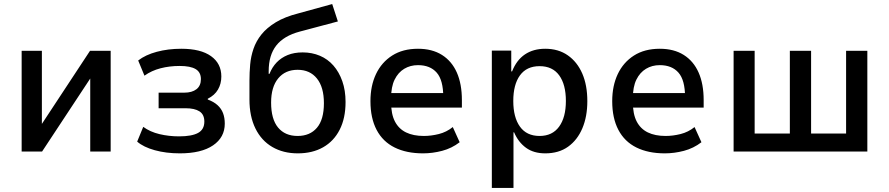

<svg xmlns="http://www.w3.org/2000/svg" viewBox="-20 -749 4393 949"><path d="M87 0V-498H187V-129H182L425 -498H527V0H426V-370H432L188 0Z M869 9Q801 9 745 -6.5Q689 -22 658 -49L688 -122Q722 -97 768.5 -86Q815 -75 865 -75Q928 -75 959 -92Q990 -109 990 -148Q990 -183 966 -198.5Q942 -214 897 -214H764V-291H891Q929 -291 951 -308Q973 -325 973 -358Q973 -392 947 -407.5Q921 -423 868 -423Q818 -423 773.5 -411.5Q729 -400 694 -375L663 -450Q699 -478 755 -493Q811 -508 876 -508Q972 -508 1023 -471.5Q1074 -435 1074 -371Q1074 -335 1057.5 -306.5Q1041 -278 1007 -261V-257Q1037 -246 1055.5 -229Q1074 -212 1082.5 -189.5Q1091 -167 1091 -138Q1091 -70 1033 -30.5Q975 9 869 9Z M1452 9Q1380 9 1326 -22.5Q1272 -54 1242.5 -114Q1213 -174 1213 -257V-350Q1213 -390 1216.5 -430Q1220 -470 1233 -508Q1246 -546 1272.5 -579Q1299 -612 1343.5 -639Q1388 -666 1455 -683L1622 -729L1650 -643L1462 -593Q1383 -572 1345.5 -524Q1308 -476 1308 -397V-384H1312Q1325 -417 1347.5 -440.5Q1370 -464 1402 -477Q1434 -490 1476 -490Q1522 -490 1561 -473.5Q1600 -457 1628 -425Q1656 -393 1672 -347.5Q1688 -302 1688 -245Q1688 -165 1659 -108Q1630 -51 1577 -21Q1524 9 1452 9ZM1451 -77Q1512 -77 1546.5 -117.5Q1581 -158 1581 -239Q1581 -318 1546.5 -361Q1512 -404 1451 -404Q1390 -404 1355 -361.5Q1320 -319 1320 -242Q1320 -160 1354.5 -118.5Q1389 -77 1451 -77Z M2071 9Q1989 9 1930.5 -20Q1872 -49 1841.5 -107Q1811 -165 1811 -249Q1811 -325 1838.5 -383Q1866 -441 1918.5 -474.5Q1971 -508 2046 -508Q2116 -508 2164.5 -477.5Q2213 -447 2238 -390.5Q2263 -334 2263 -254V-217H1894V-289H2188L2171 -269Q2171 -353 2138.5 -390Q2106 -427 2046 -427Q2008 -427 1978 -409Q1948 -391 1930.5 -355.5Q1913 -320 1913 -263V-244Q1913 -185 1932 -148.5Q1951 -112 1987 -94.5Q2023 -77 2075 -77Q2111 -77 2149 -86.5Q2187 -96 2218 -121L2252 -46Q2213 -16 2165.5 -3.5Q2118 9 2071 9Z M2411 180V-499H2507V-396H2511Q2533 -452 2574.5 -480Q2616 -508 2675 -508Q2740 -508 2786.5 -475.5Q2833 -443 2858 -385.5Q2883 -328 2883 -249Q2883 -173 2858.5 -115Q2834 -57 2788 -24Q2742 9 2675 9Q2618 9 2580 -18.5Q2542 -46 2521 -95H2518V180ZM2647 -77Q2710 -77 2743.5 -123Q2777 -169 2777 -250Q2777 -331 2744 -376.5Q2711 -422 2647 -422Q2583 -422 2550 -376.5Q2517 -331 2517 -250Q2517 -169 2550 -123Q2583 -77 2647 -77Z M3266 9Q3184 9 3125.5 -20Q3067 -49 3036.5 -107Q3006 -165 3006 -249Q3006 -325 3033.5 -383Q3061 -441 3113.5 -474.5Q3166 -508 3241 -508Q3311 -508 3359.5 -477.5Q3408 -447 3433 -390.5Q3458 -334 3458 -254V-217H3089V-289H3383L3366 -269Q3366 -353 3333.5 -390Q3301 -427 3241 -427Q3203 -427 3173 -409Q3143 -391 3125.5 -355.5Q3108 -320 3108 -263V-244Q3108 -185 3127 -148.5Q3146 -112 3182 -94.5Q3218 -77 3270 -77Q3306 -77 3344 -86.5Q3382 -96 3413 -121L3447 -46Q3408 -16 3360.5 -3.5Q3313 9 3266 9Z M3606 0V-498H3710V-89H3884V-498H3989V-89H4162V-498H4267V0Z"/></svg>

Font: Nunito Sans 7pt SemiCondensed SemiBold
Style: Regular
Weight: 600
Width: 4
Designer: Vernon Adams
Foundry: Vernon Adams
Version: Version 3.101;gftools[0.9.27]